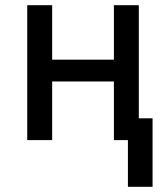

<svg xmlns="http://www.w3.org/2000/svg" viewBox="-20 -540 640 740"><path d="M568 180H473V0H419V-226H181V0H85V-520H181V-310H419V-520H515V-84H568Z"/></svg>

Font: Iosevka Aile Medium
Style: Regular
Weight: 500
Designer: Belleve Invis
Foundry: Belleve Invis
Version: Version 27.3.5; ttfautohint (v1.8.4)